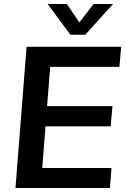

<svg xmlns="http://www.w3.org/2000/svg" viewBox="-20 -948 635 968"><path d="M58 0 114 -712H591L582 -611H233L193 -101H542L534 0ZM194 -311 201 -413H547L538 -311ZM452 -928H550L410 -773H335L220 -928H317L380 -835Z"/></svg>

Font: Muli
Style: Bold Italic
Weight: 700
Italic angle: -4.541°
Designer: Vernon Adams
Foundry: Vernon Adams
Version: Version 2.100; ttfautohint (v1.8.1.43-b0c9)